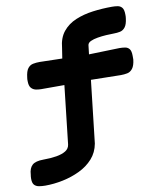

<svg xmlns="http://www.w3.org/2000/svg" viewBox="-110 -775 884 1065"><g transform="rotate(-10 332.0 -242.5)"><path d="M58 214Q39 214 22.5 211Q6 208 -3.5 197.5Q-13 187 -13 163Q-13 157 -12.5 151Q-12 145 -11 140Q-9 104 9.5 87Q28 70 73 70Q114 70 146.5 64.5Q179 59 199 46.5Q219 34 222 11L259 -317H128Q112 -317 97 -320.5Q82 -324 72 -336Q62 -348 62 -374Q62 -380 62 -384.5Q62 -389 63 -393Q67 -429 79 -444.5Q91 -460 108.5 -463.5Q126 -467 146 -467L273 -464L282 -522Q287 -578 315.5 -613Q344 -648 388.5 -666.5Q433 -685 486 -692Q539 -699 594 -699Q611 -699 626 -696.5Q641 -694 650.5 -682.5Q660 -671 660 -643Q660 -638 660 -633.5Q660 -629 659 -623Q655 -589 643 -573.5Q631 -558 614 -554.5Q597 -551 578 -551Q560 -551 535.5 -549.5Q511 -548 487 -544Q463 -540 447 -532.5Q431 -525 429 -512L423 -461L595 -466Q611 -466 626.5 -463.5Q642 -461 651 -449.5Q660 -438 660 -411Q660 -406 660 -401Q660 -396 660 -390Q656 -356 643.5 -340Q631 -324 613.5 -320.5Q596 -317 577 -317L409 -320L369 32Q360 81 329 115.5Q298 150 253 171.5Q208 193 157.5 203.5Q107 214 58 214Z"/></g></svg>

Font: Fredoka Expanded SemiBold
Style: Regular
Weight: 600
Width: 7
Designer: Ben Nathan
Foundry: Milena B. Brandão, Ben Nathan
Version: Version 2.001